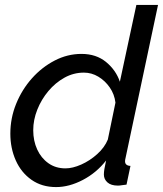

<svg xmlns="http://www.w3.org/2000/svg" viewBox="-20 -750 662 780"><path d="M208 10Q150 10 108 -19.5Q66 -49 44 -98.5Q22 -148 22 -207Q22 -270 45.5 -328Q69 -386 109.5 -431.5Q150 -477 202 -504Q254 -531 311 -531Q371 -531 411 -498Q451 -465 467 -418L534 -730H622L490 -108Q489 -104 488.5 -101Q488 -98 488 -95Q488 -77 510 -76L494 0Q483 1 474.5 2.5Q466 4 459 4Q431 4 416.5 -9Q402 -22 402 -41Q402 -50 404 -63Q406 -76 411 -98Q372 -48 316.5 -19Q261 10 208 10ZM246 -66Q275 -66 310 -81.5Q345 -97 375 -124Q405 -151 418 -183L449 -333Q445 -367 426 -394.5Q407 -422 379.5 -438.5Q352 -455 321 -455Q279 -455 242 -434.5Q205 -414 176.5 -380Q148 -346 131.5 -304.5Q115 -263 115 -221Q115 -178 131 -143Q147 -108 176.5 -87Q206 -66 246 -66Z"/></svg>

Font: Raleway Medium
Style: Italic
Weight: 500
Italic angle: -12°
Designer: Matt McInerney, Pablo Impallari, Rodrigo Fuenzalida
Foundry: Matt McInerney, Pablo Impallari, Rodrigo Fuenzalida
Version: Version 4.026